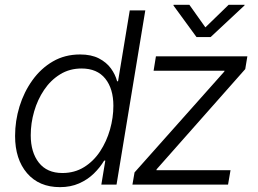

<svg xmlns="http://www.w3.org/2000/svg" viewBox="-20 -771 1076 802"><path d="M230.5 10.7Q143.1 10.7 93 -47.6Q43 -106 43 -203.1Q43 -266.1 61.5 -326.4Q80.1 -386.7 115.5 -436Q150.9 -485.4 200.9 -514.4Q251 -543.5 314.5 -543.5Q361.3 -543.5 393.1 -527.1Q424.8 -510.7 443.4 -485.1Q461.9 -459.5 469.2 -431.6H473.1L522 -727.5H586.9L466.8 0H403.3L419.9 -100.1H415Q397.9 -71.3 371.8 -45.9Q345.7 -20.5 310.3 -4.9Q274.9 10.7 230.5 10.7ZM240.7 -48.3Q291.5 -48.3 331.3 -73Q371.1 -97.7 398.2 -138.9Q425.3 -180.2 439.5 -230Q453.6 -279.8 453.6 -329.1Q453.6 -400.4 419.7 -442.6Q385.7 -484.9 320.8 -484.9Q270.5 -484.9 231 -460.4Q191.4 -436 164.1 -395.3Q136.7 -354.5 122.6 -305.4Q108.4 -256.3 108.4 -206.1Q108.4 -134.8 142.3 -91.6Q176.3 -48.3 240.7 -48.3ZM533.2 0 542 -50.8 917 -472.2 918 -475.6H621.6L631.3 -535.6H1013.2L1004.4 -482.4L634.3 -64L633.3 -60.1H942.9L932.6 0ZM771 -751 837.9 -656.7 935.1 -751H1002L1001 -748L859.9 -616.2H800.8L704.6 -748L705.1 -751Z"/></svg>

Font: Inter 20pt Light
Style: Italic
Weight: 300
Italic angle: -9.3988°
Version: Version 4.001;git-66647c0bb